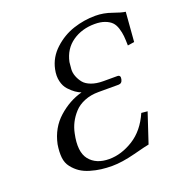

<svg xmlns="http://www.w3.org/2000/svg" viewBox="-123 -761 818 876"><g transform="rotate(-20 286.0 -323.0)"><path d="M435.1 -658.2Q475.1 -658.2 514.4 -644Q553.7 -629.9 572.3 -627.9L561 -484.9L528.8 -480Q528.3 -507.8 526.6 -526.1Q524.9 -544.4 518.6 -564.7Q512.2 -585 500.7 -596.7Q489.3 -608.4 468.8 -616.2Q448.2 -624 419.4 -624Q356.9 -624 311 -592Q265.1 -560.1 252.4 -500Q250.5 -484.4 249.3 -466.8Q248 -449.2 255.1 -430.9Q262.2 -412.6 274.2 -397.9Q286.1 -383.3 310.3 -374.3Q334.5 -365.2 367.7 -365.2H435.5Q452.6 -365.2 448.2 -345.2Q444.3 -326.2 427.2 -326.2H330.1Q292 -326.2 261.5 -313.7Q231 -301.3 211.7 -280Q192.4 -258.8 180.7 -235.6Q168.9 -212.4 163.6 -186Q145.5 -101.6 177.2 -61.8Q209 -22 272.5 -22Q331.5 -22 389.9 -58.3Q448.2 -94.7 481 -169.9L510.7 -167L462.9 -22.9Q452.1 -21.5 387 -4.6Q321.8 12.2 274.4 12.2Q246.6 12.2 221.4 9Q196.3 5.9 169.7 -2Q143.1 -9.8 123.8 -22.7Q104.5 -35.6 88.9 -55.4Q73.2 -75.2 70.3 -102.5Q67.4 -129.9 73.2 -166Q88.9 -240.7 141.6 -287.6Q194.3 -334.5 256.8 -351.1Q243.2 -356.4 229.7 -365.7Q216.3 -375 200.9 -391.4Q185.5 -407.7 179.2 -434.1Q172.9 -460.4 179.7 -492.2Q190.9 -545.9 232.9 -584.7Q274.9 -623.5 327.4 -640.9Q379.9 -658.2 435.1 -658.2Z"/></g></svg>

Font: Linux Biolinum O
Style: Italic
Weight: 400
Italic angle: -12°
Designer: Philipp H. Poll
Foundry: Philipp H. Poll
Version: Version 1.1.3